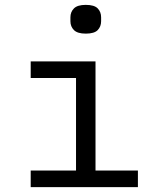

<svg xmlns="http://www.w3.org/2000/svg" viewBox="-20 -768 640 788"><path d="M332 -630Q298 -630 283.5 -644.5Q269 -659 269 -681V-697Q269 -719 283.5 -733.5Q298 -748 332 -748Q367 -748 381 -733.5Q395 -719 395 -697V-681Q395 -659 381 -644.5Q367 -630 332 -630ZM106 -68H292V-448H106V-516H372V-68H546V0H106Z"/></svg>

Font: Lilex
Style: Regular
Weight: 400
Monospace: yes
Designer: Mike Abbink, Paul van der Laan, Pieter van Rosmalen, Mikhael Khrustik
Foundry: Mikhael Khrustik
Version: Version 2.510